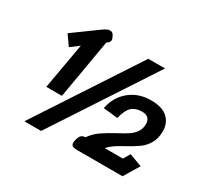

<svg xmlns="http://www.w3.org/2000/svg" viewBox="-151 -963 1269 1191"><g transform="rotate(30 483.5 -367.0)"><path d="M212 -571 152 -526 102 -597 274 -722Q304 -744 323 -744Q342 -744 352 -723Q361 -707 361 -696Q361 -684 349 -674L339 -667L266 -243H154ZM615 -710H735L263 10H143ZM472 -26Q472 -35 475 -48Q482 -75 492.5 -84Q503 -93 521 -94Q548 -132 584 -157Q620 -182 677 -213Q721 -236 746.5 -253Q772 -270 788.5 -294Q805 -318 805 -351Q805 -407 746 -407Q701 -407 674.5 -383.5Q648 -360 632 -296L529 -307Q545 -392 607.5 -444Q670 -496 761 -496Q838 -496 878 -461Q918 -426 918 -365Q918 -313 896.5 -277Q875 -241 844 -219Q813 -197 762 -169Q723 -148 699 -131.5Q675 -115 658 -95H788L816 -143L907 -109L841 1H517Q493 1 482.5 -5Q472 -11 472 -26Z"/></g></svg>

Font: Niramit SemiBold
Style: Italic
Weight: 600
Italic angle: -10°
Designer: Katatrad Aksorn Co.,Ltd.
Foundry: Cadson Demak Co.,Ltd.
Version: Version 1.001; ttfautohint (v1.6)